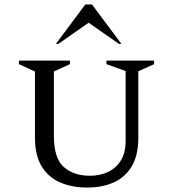

<svg xmlns="http://www.w3.org/2000/svg" viewBox="-20 -832 777 862"><path d="M371 10Q304 10 251 -12.5Q198 -35 167.5 -84.5Q137 -134 137 -214V-511L65 -544V-560H294V-544L222 -511V-221Q222 -122 266 -82.5Q310 -43 385 -43Q429 -43 465 -60Q501 -77 522.5 -111.5Q544 -146 544 -200V-513L458 -544V-560H672V-544L601 -512V-214Q601 -134 571 -84.5Q541 -35 489.5 -12.5Q438 10 371 10ZM231 -635 363 -812H393L525 -635H514L378 -730L242 -635Z"/></svg>

Font: Spectral SC
Style: Regular
Weight: 400
Designer: Jean-Baptiste Levee
Foundry: Production Type
Version: Version 2.001